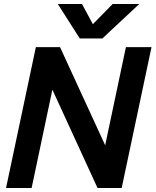

<svg xmlns="http://www.w3.org/2000/svg" viewBox="-20 -933 772 953"><path d="M267 -913H387L441 -813L539 -913H671L488 -742H376ZM158 -699H278L502 -212L605 -699H732L584 0H464L240 -488L137 0H10Z"/></svg>

Font: Prompt Medium
Style: Italic
Weight: 500
Italic angle: -12°
Designer: Katatrad Team
Foundry: CadsonDemak
Version: Version 1.001